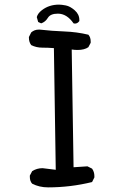

<svg xmlns="http://www.w3.org/2000/svg" viewBox="-20 -808 540 830"><path d="M188 2Q150 2 119 -14Q109 -25 109 -43V-49L119 -68Q139 -81 164 -81L221 -74L213 -600Q188 -602 162.5 -602Q137 -602 115 -613Q105 -626 105 -645V-648L115 -668Q129 -680 147 -680H152Q205 -674 258.5 -672Q312 -670 362 -658Q372 -647 372 -629V-623L362 -604Q345 -592 315 -592Q303 -592 290 -594L298 -85L358 -89L378 -79Q388 -65 388 -47V-41L378 -21Q284 2 188 2ZM304 -706 298 -707Q269 -749 230 -749Q198 -749 187 -731Q176 -713 158 -707L145 -713L139 -734Q143 -750 161 -764Q192 -788 235 -788Q246 -788 264.5 -784.5Q283 -781 303 -763.5Q323 -746 323 -722V-717Q315 -706 304 -706Z"/></svg>

Font: Xiaolai SC
Style: Regular
Weight: 400
Designer: Nozomi Seto 瀬戸のぞみ
Version: Version 3.11;December 4, 2020;FontCreator 13.0.0.2613 64-bit